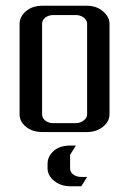

<svg xmlns="http://www.w3.org/2000/svg" viewBox="-20 -458 448 666"><path d="M47.9 -62V-375Q47.9 -399.9 69.8 -418.9Q91.8 -438 126 -438H282.2Q314.5 -438 336.9 -418.9Q359.9 -399.9 359.9 -375V-62Q359.9 -36.6 336.9 -18.1Q314.5 0 282.2 0H126Q92.8 0 70.3 -18.1Q47.9 -36.1 47.9 -62ZM126 -62Q126 -48.3 137.2 -39.6Q148.4 -30.8 165 -30.8H243.2Q258.3 -30.8 270 -40Q282.2 -48.3 282.2 -62V-375Q282.2 -388.2 270.5 -397Q258.8 -405.8 243.2 -405.8H165Q148.4 -405.8 137.2 -397Q126 -388.2 126 -375ZM145 109.9Q145 84 167 64.9Q188 46.9 223.1 46.9H243.2L223.1 79.1V126Q223.1 139.2 234.4 147.5Q245.6 155.8 262.2 155.8H282.2L262.2 188H223.1Q190.9 188 168 169.4Q145 150.9 145 126Z"/></svg>

Font: Hhenum
Style: Regular
Weight: 400
Designer: T. Christopher White
Version: Version 1.0